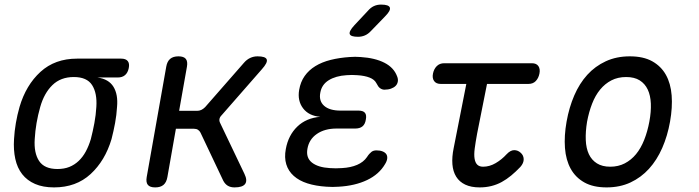

<svg xmlns="http://www.w3.org/2000/svg" viewBox="-20 -805 3040 835"><path d="M492 -468H404Q453 -461 473.5 -427.5Q494 -394 489 -340Q487 -305 480.5 -270Q474 -235 465 -200Q437 -106 374 -48Q311 10 215 10Q167 10 132.5 -5Q98 -20 76.5 -47.5Q55 -75 46.5 -114Q38 -153 41 -200Q43 -235 49 -270Q55 -305 65 -340Q93 -435 156 -492.5Q219 -550 315 -550H507Q527 -550 535.5 -539.5Q544 -529 540 -509Q536 -489 524 -478.5Q512 -468 492 -468ZM230 -70Q259 -70 281.5 -79Q304 -88 322 -105Q340 -122 353 -146Q366 -170 375 -200Q384 -235 390.5 -270Q397 -305 399 -340Q403 -400 380.5 -435Q358 -470 301 -470Q244 -470 208 -435Q172 -400 155 -340Q145 -305 139 -270Q133 -235 131 -200Q127 -140 150 -105Q173 -70 230 -70Z M655 10Q632 10 623 -1Q614 -12 618 -35L703 -515Q707 -538 720 -549Q733 -560 756 -560Q779 -560 788 -549Q797 -538 793 -515L759 -323H837Q847 -323 855.5 -327Q864 -331 872 -339L1041 -532Q1053 -546 1068 -553Q1083 -560 1100 -560Q1135 -560 1140 -546.5Q1145 -533 1119 -504L944 -304Q936 -296 934.5 -287.5Q933 -279 937 -271L1043 -49Q1057 -20 1046 -5Q1035 10 1000 10Q983 10 971 3Q959 -4 951 -19L852 -228Q848 -236 841 -240.5Q834 -245 824 -245H745L708 -35Q704 -12 691 -1Q678 10 655 10Z M1707 -473Q1712 -461 1710 -450Q1708 -439 1700.5 -431.5Q1693 -424 1680.5 -419.5Q1668 -415 1652 -415Q1647 -415 1642.5 -416.5Q1638 -418 1633.5 -421Q1629 -424 1625 -429.5Q1621 -435 1617 -443Q1609 -459 1587.5 -467.5Q1566 -476 1534 -478Q1522 -479 1510.5 -479Q1499 -479 1487 -478Q1440 -475 1409.5 -456Q1379 -437 1373 -402Q1366 -366 1389.5 -345Q1413 -324 1461 -324H1539Q1559 -324 1567 -314.5Q1575 -305 1571 -285Q1568 -265 1556.5 -255.5Q1545 -246 1525 -246H1444Q1392 -246 1358 -222.5Q1324 -199 1317 -158Q1310 -119 1336.5 -98Q1363 -77 1414 -74Q1427 -73 1440.5 -73Q1454 -73 1467 -74Q1505 -76 1533 -88Q1561 -100 1576 -122Q1581 -130 1586 -135.5Q1591 -141 1595.5 -144.5Q1600 -148 1605.5 -149.5Q1611 -151 1617 -151Q1633 -151 1644 -146.5Q1655 -142 1660 -134.5Q1665 -127 1664 -116Q1663 -105 1655 -92Q1629 -47 1576.5 -22Q1524 3 1453 7Q1440 8 1426.5 8Q1413 8 1400 7Q1353 4 1317 -7.5Q1281 -19 1257.5 -40Q1234 -61 1225 -90.5Q1216 -120 1223 -157Q1234 -217 1273 -254.5Q1312 -292 1373 -297Q1323 -301 1298 -334Q1273 -367 1281 -414Q1287 -449 1305 -474.5Q1323 -500 1351.5 -517.5Q1380 -535 1418 -544.5Q1456 -554 1501 -557Q1513 -558 1524.5 -558Q1536 -558 1548 -557Q1611 -553 1652 -532Q1693 -511 1707 -473ZM1593 -670Q1581 -657 1567 -651Q1553 -645 1537 -645Q1505 -645 1501 -657Q1497 -669 1521 -695L1580 -758Q1592 -772 1606 -778.5Q1620 -785 1637 -785Q1671 -785 1675.5 -772Q1680 -759 1654 -733Z M2293 -530Q2313 -530 2321.5 -517.5Q2330 -505 2326 -485Q2322 -465 2310 -452.5Q2298 -440 2278 -440H2098L2055 -224Q2048 -186 2044.5 -159Q2041 -132 2044 -114.5Q2047 -97 2056 -88.5Q2065 -80 2081 -80Q2109 -80 2135.5 -95.5Q2162 -111 2183 -134Q2200 -152 2216 -152Q2232 -152 2244 -141Q2257 -130 2257.5 -113Q2258 -96 2243 -79Q2223 -58 2203 -41.5Q2183 -25 2162 -13.5Q2141 -2 2117 4Q2093 10 2066 10Q2029 10 2003.5 -2Q1978 -14 1964 -36.5Q1950 -59 1947.5 -90.5Q1945 -122 1953 -161L2008 -440H1897Q1877 -440 1868 -452.5Q1859 -465 1863 -485Q1867 -505 1879.5 -517.5Q1892 -530 1912 -530Z M2618 10Q2560 10 2521.5 -11.5Q2483 -33 2462 -71Q2441 -109 2437 -161.5Q2433 -214 2444 -276Q2455 -338 2477.5 -390Q2500 -442 2534 -479.5Q2568 -517 2614.5 -538.5Q2661 -560 2719 -560Q2778 -560 2816.5 -538.5Q2855 -517 2876 -479.5Q2897 -442 2901 -390Q2905 -338 2894 -276Q2883 -214 2860 -161.5Q2837 -109 2802.5 -71Q2768 -33 2722 -11.5Q2676 10 2618 10ZM2634 -80Q2669 -80 2697 -94.5Q2725 -109 2746 -134.5Q2767 -160 2781.5 -196.5Q2796 -233 2804 -276Q2812 -319 2810.5 -354.5Q2809 -390 2797 -415.5Q2785 -441 2762 -455.5Q2739 -470 2703 -470Q2667 -470 2639 -455.5Q2611 -441 2590 -415.5Q2569 -390 2555 -354Q2541 -318 2533 -275Q2526 -232 2527.5 -196Q2529 -160 2541 -134.5Q2553 -109 2576 -94.5Q2599 -80 2634 -80Z"/></svg>

Font: Maple Mono Normal NL
Style: Italic
Weight: 400
Italic angle: -10°
Monospace: yes
Designer: subframe7536
Version: Version 7.000